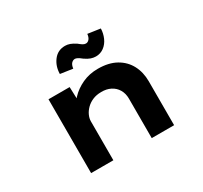

<svg xmlns="http://www.w3.org/2000/svg" viewBox="-155 -982 1264 1196"><g transform="rotate(-30 476.5 -384.0)"><path d="M181 0V-531H333L338 -391L295 -381Q310 -422 344.5 -458.5Q379 -495 429.5 -518.5Q480 -542 542 -542Q619 -542 671.5 -512.5Q724 -483 751 -432Q778 -381 778 -316V0H617V-284Q617 -321 600.5 -349Q584 -377 554.5 -392Q525 -407 487 -406Q453 -406 426 -394.5Q399 -383 380 -364Q361 -345 351 -323Q341 -301 341 -280V0H262Q224 0 204 0Q184 0 181 0ZM571 -614Q554 -614 536 -620Q518 -626 495 -642Q478 -656 467 -661.5Q456 -667 449 -667Q435 -667 424 -655.5Q413 -644 410 -619L321 -632Q322 -688 353 -728Q384 -768 436 -768Q453 -768 470 -762Q487 -756 510 -741Q523 -730 534.5 -722.5Q546 -715 557 -715Q571 -715 581.5 -727.5Q592 -740 594 -763L684 -750Q683 -715 669 -683.5Q655 -652 629.5 -633Q604 -614 571 -614Z"/></g></svg>

Font: Lexend Tera
Style: Bold
Weight: 700
Designer: Bonnie Shaver-Troup, Thomas Jockin
Foundry: Lexend
Version: Version 1.007